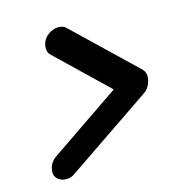

<svg xmlns="http://www.w3.org/2000/svg" viewBox="-82 -606 604 650"><g transform="rotate(-15 220.0 -281.0)"><path d="M425 -275Q419 -254 400 -241L103 -39Q90 -29 72 -29Q53 -29 41 -42Q29 -55 34 -75Q38 -98 60 -113L306 -281L131 -449Q116 -462 121 -487Q125 -507 142.5 -520Q160 -533 179 -533Q197 -533 206 -523L417 -321Q432 -306 427 -283Z"/></g></svg>

Font: VDS
Style: Italic
Weight: 400
Designer: artmaker
Foundry: artmaker
Version: Version 1.000 2009 initial release